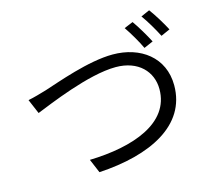

<svg xmlns="http://www.w3.org/2000/svg" viewBox="-115 -965 1229 1109"><g transform="rotate(-15 500.0 -410.5)"><path d="M59 -504 96 -417C175 -448 430 -558 594 -558C729 -558 806 -475 806 -370C806 -166 572 -86 312 -79L347 4C655 -14 894 -129 894 -369C894 -537 762 -633 596 -633C450 -633 254 -560 169 -533C131 -522 95 -511 59 -504ZM756 -784 703 -762C730 -723 765 -663 784 -622L839 -646C818 -687 782 -748 756 -784ZM866 -825 814 -802C842 -764 875 -707 897 -664L951 -688C932 -725 894 -788 866 -825Z"/></g></svg>

Font: Noto Sans CJK SC
Style: Regular
Weight: 400
Designer: Ryoko NISHIZUKA 西塚涼子 (kana, bopomofo & ideographs); Paul D. Hunt (Latin, Greek & Cyrillic); Sandoll Communications 산돌커뮤니
Foundry: Adobe
Version: Version 2.004;hotconv 1.0.118;makeotfexe 2.5.65603